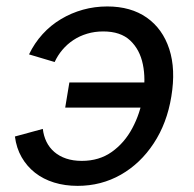

<svg xmlns="http://www.w3.org/2000/svg" viewBox="-20 -573 610 604"><path d="M224.1 11.7Q184.1 11.7 150.1 1.2Q116.2 -9.3 90.3 -29.5Q64.5 -49.8 48.1 -78.4Q31.7 -106.9 26.9 -143.6L114.7 -167.5Q117.2 -145.5 126.2 -127Q135.3 -108.4 150.9 -95Q166.5 -81.5 188.2 -74.2Q210 -66.9 237.3 -66.9Q292 -66.9 331.8 -95.2Q371.6 -123.5 396.2 -169.7Q420.9 -215.8 429.7 -269.5Q439 -324.2 429.4 -370.6Q419.9 -417 389.6 -445.6Q359.4 -474.1 304.7 -474.1Q277.8 -474.1 254.2 -467Q230.5 -460 210.9 -447Q191.4 -434.1 176.5 -416.5Q161.6 -398.9 151.9 -377.9L71.3 -401.9Q88.4 -437.5 114 -465.6Q139.6 -493.7 171.9 -512.9Q204.1 -532.2 241 -542.5Q277.8 -552.7 317.4 -552.7Q391.6 -552.7 441.7 -517.6Q491.7 -482.4 512.5 -418.7Q533.2 -355 519 -269.5Q505.4 -185.5 463.6 -122.1Q421.9 -58.6 360.1 -23.4Q298.3 11.7 224.1 11.7ZM437.5 -234.4H185.1L198.2 -313.5H450.7Z"/></svg>

Font: Adwaita Sans
Style: Italic
Weight: 400
Italic angle: -9.39999°
Designer: Rasmus Andersson
Foundry: rsms
Version: Version 4.001;git-9221beed3